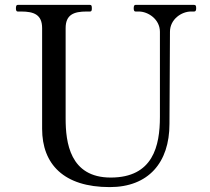

<svg xmlns="http://www.w3.org/2000/svg" viewBox="-20 -750 858 784"><path d="M428 14C586 14 672 -86 672 -244C672 -311 674 -535 674 -620C674 -672 722 -703 760 -703H773C779 -703 781 -708 781 -716C781 -725 780 -730 773 -730H533C528 -730 526 -725 526 -716C526 -708 528 -703 533 -703H547C584 -703 633 -672 633 -620V-273C633 -154 605 -25 432 -25C265 -25 248 -169 248 -266V-635C248 -690 281 -703 334 -703H348C354 -703 355 -708 355 -716C355 -725 354 -730 348 -730H52C47 -730 45 -725 45 -716C45 -708 47 -703 52 -703H66C119 -703 152 -690 152 -635V-224C152 -80 240 14 428 14Z"/></svg>

Font: Shippori Mincho OTF Medium
Style: Regular
Weight: 500
Designer: FONTDASU
Foundry: FONTDASU / Google Inc. / but / Adobe
Version: Version 3.300;hotconv 1.0.109;makeotfexe 2.5.65596